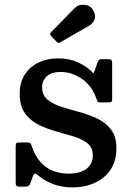

<svg xmlns="http://www.w3.org/2000/svg" viewBox="-20 -781 554 814"><path d="M389 -362Q370 -417 327.5 -446.5Q285 -476 236.5 -476Q199 -476 178.8 -458Q158.5 -440 158.5 -411Q158.5 -378 181.2 -359Q204 -340 239.8 -328.5Q275.5 -317 315.8 -306.2Q356 -295.5 392 -278.5Q428 -261.5 450.8 -231.8Q473.5 -202 473.5 -152.5Q473.5 -98.5 448.5 -61.5Q423.5 -24.5 381.2 -5.5Q339 13.5 288 13.5Q239 13.5 201.2 -2.2Q163.5 -18 140 -38.5Q132.5 -45 128 -45Q123.5 -45 120 -35.5L108 -2Q103.5 10 89 10H59Q46.5 10 46.5 -4V-161.5Q46.5 -170.5 49 -173.8Q51.5 -177 60 -177H97Q106 -177 108.8 -173.5Q111.5 -170 114 -163.5Q152.5 -45 271.5 -45Q321 -45 347.2 -65.8Q373.5 -86.5 373.5 -122.5Q373.5 -155 351 -173.2Q328.5 -191.5 293.2 -202.2Q258 -213 218.5 -223.8Q179 -234.5 143.8 -252Q108.5 -269.5 86 -300.5Q63.5 -331.5 63.5 -383.5Q63.5 -431.5 85 -464.8Q106.5 -498 143.2 -515.8Q180 -533.5 225 -533.5Q274 -533.5 309.5 -517Q345 -500.5 365.5 -480.5Q373 -472.5 375.2 -471Q377.5 -469.5 381.5 -482L394.5 -519Q397 -525.5 400.2 -527.8Q403.5 -530 413 -530H442.5Q455.5 -530 455.5 -516V-360Q455.5 -352 452.8 -349.5Q450 -347 441 -347H406Q395.5 -347 393.5 -350.8Q391.5 -354.5 389 -362ZM219 -605 196.5 -628.5Q188.5 -637 196.5 -644.5L297 -747Q312 -762.5 336.8 -760.8Q361.5 -759 373.5 -740Q387.5 -718.5 381.2 -700.2Q375 -682 359.5 -673L238 -603Q231.5 -599 228 -599Q224.5 -599 219 -605Z"/></svg>

Font: Besley Medium
Style: Regular
Weight: 500
Designer: Owen Earl
Foundry: indestructible type*
Version: Version 2.001; ttfautohint (v1.8.3)